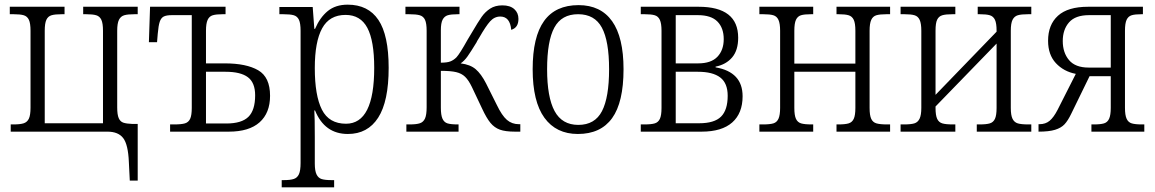

<svg xmlns="http://www.w3.org/2000/svg" viewBox="-20 -565 4956 824"><path d="M533 130Q530 56 509 28Q488 0 441 0H26V-31H38Q67 -31 82 -36Q97 -41 104 -56Q111 -71 111 -103V-433Q111 -465 104 -480Q97 -495 82 -499.5Q67 -504 38 -504H22V-536H257V-504H246Q216 -504 201 -499.5Q186 -495 179 -480Q172 -465 172 -433V-36H422V-433Q422 -465 415 -480Q408 -495 393 -499.5Q378 -504 349 -504H337V-536H571V-504H558Q528 -504 513 -499.5Q498 -495 490.5 -480Q483 -465 483 -433V-104Q483 -73 489.5 -58Q496 -43 509.5 -38.5Q523 -34 549 -33H571V210H537Z M710 -31H728Q758 -31 773.5 -35.5Q789 -40 796 -55Q803 -70 803 -102V-500H718Q694 -500 682.5 -494Q671 -488 665.5 -471.5Q660 -455 657 -420L654 -384H619L624 -536H948V-504H936Q908 -504 893 -499.5Q878 -495 871 -479.5Q864 -464 864 -433V-293H945Q1037 -293 1088 -263.5Q1139 -234 1139 -154Q1139 -80 1094 -40Q1049 0 962 0H710ZM951 -35Q1017 -35 1046 -63.5Q1075 -92 1075 -156Q1075 -210 1044 -233.5Q1013 -257 948 -257H864V-35Z M1189 208H1198Q1226 208 1241 203Q1256 198 1263 182.5Q1270 167 1270 134V-433Q1270 -465 1263 -480Q1256 -495 1241 -499.5Q1226 -504 1195 -504H1179V-535H1322L1329 -441H1332Q1353 -490 1386.5 -517.5Q1420 -545 1472 -545Q1560 -545 1604 -479.5Q1648 -414 1648 -274Q1648 -130 1603 -60Q1558 10 1473 10Q1373 10 1332 -91H1329Q1331 -60 1331 24V137Q1331 168 1338.5 183.5Q1346 199 1360.5 203.5Q1375 208 1403 208H1414V239H1189ZM1586 -274Q1586 -390 1556.5 -445.5Q1527 -501 1463 -501Q1394 -501 1362.5 -443.5Q1331 -386 1331 -273Q1331 -155 1361.5 -94.5Q1392 -34 1465 -34Q1586 -34 1586 -274Z M1724 -31H1738Q1767 -31 1782 -36Q1797 -41 1804 -56.5Q1811 -72 1811 -105V-433Q1811 -465 1804 -480Q1797 -495 1781.5 -499.5Q1766 -504 1735 -504H1720V-536H1952V-504H1946Q1916 -504 1901.5 -499.5Q1887 -495 1879.5 -480.5Q1872 -466 1872 -435V-296Q1899 -296 1913 -301.5Q1927 -307 1939 -319Q1953 -334 1987 -395Q1996 -409 2005 -425Q2032 -471 2047 -492.5Q2062 -514 2083.5 -528Q2105 -542 2136 -542Q2169 -542 2187 -526Q2205 -510 2205 -484Q2205 -446 2174 -437Q2169 -494 2127 -494Q2102 -494 2083.5 -473.5Q2065 -453 2037 -404Q2035 -400 2031.5 -395Q2028 -390 2025 -383Q2000 -342 1986.5 -323Q1973 -304 1957 -293Q1998 -288 2021.5 -268Q2045 -248 2066 -207L2112 -115Q2134 -69 2155.5 -50.5Q2177 -32 2207 -32H2213V0H2190Q2149 0 2125.5 -8.5Q2102 -17 2085 -37.5Q2068 -58 2049 -99L2005 -192Q1991 -221 1976 -235.5Q1961 -250 1937.5 -255.5Q1914 -261 1872 -261V-103Q1872 -71 1879 -55.5Q1886 -40 1900.5 -35.5Q1915 -31 1944 -31H1948V0H1724Z M2266 -268Q2266 -407 2315 -475Q2364 -543 2463 -543Q2558 -543 2607 -474Q2656 -405 2656 -268Q2656 -126 2607 -58Q2558 10 2460 10Q2367 10 2316.5 -59.5Q2266 -129 2266 -268ZM2594 -268Q2594 -389 2563 -446.5Q2532 -504 2461 -504Q2390 -504 2359 -446.5Q2328 -389 2328 -268Q2328 -148 2360 -88.5Q2392 -29 2462 -29Q2533 -29 2563.5 -88Q2594 -147 2594 -268Z M2730 -31H2746Q2775 -31 2790 -35.5Q2805 -40 2812 -55Q2819 -70 2819 -102V-433Q2819 -464 2812 -479.5Q2805 -495 2790 -499.5Q2775 -504 2746 -504H2730V-536H2978Q3148 -536 3148 -403Q3148 -349 3122 -318.5Q3096 -288 3051 -279V-276Q3167 -256 3167 -152Q3167 -79 3122.5 -39.5Q3078 0 2991 0H2730ZM2976 -293Q3032 -293 3059 -321.5Q3086 -350 3086 -397Q3086 -445 3059 -472.5Q3032 -500 2975 -500H2880V-293ZM2980 -36Q3046 -36 3074.5 -64.5Q3103 -93 3103 -154Q3103 -208 3071 -232.5Q3039 -257 2975 -257H2880V-36Z M3239 -31H3255Q3284 -31 3299 -35.5Q3314 -40 3321 -55.5Q3328 -71 3328 -102V-433Q3328 -464 3321 -479.5Q3314 -495 3299 -499.5Q3284 -504 3255 -504H3239V-536H3470V-504H3461Q3432 -504 3417.5 -499.5Q3403 -495 3396 -480Q3389 -465 3389 -433V-292H3651V-433Q3651 -465 3644 -480Q3637 -495 3622 -499.5Q3607 -504 3578 -504H3570V-536H3800V-504H3785Q3756 -504 3741 -499.5Q3726 -495 3719 -479.5Q3712 -464 3712 -433V-102Q3712 -70 3719 -55Q3726 -40 3741.5 -35.5Q3757 -31 3787 -31H3800V0H3570V-31H3578Q3607 -31 3622 -35.5Q3637 -40 3644 -55Q3651 -70 3651 -102V-257H3389V-102Q3389 -70 3396 -55Q3403 -40 3418 -35.5Q3433 -31 3463 -31H3470V0H3239Z M3845 -31H3860Q3889 -31 3904 -35.5Q3919 -40 3926.5 -55.5Q3934 -71 3934 -102V-433Q3934 -464 3927 -479.5Q3920 -495 3905 -499.5Q3890 -504 3861 -504H3845V-536H4080V-504H4069Q4039 -504 4024 -499.5Q4009 -495 4002 -480.5Q3995 -466 3995 -434V-158L4257 -429V-434Q4257 -465 4250 -480Q4243 -495 4228 -499.5Q4213 -504 4184 -504H4176V-536H4406V-504H4393Q4363 -504 4348 -499.5Q4333 -495 4325.5 -480Q4318 -465 4318 -433V-102Q4318 -70 4325.5 -55Q4333 -40 4348 -35.5Q4363 -31 4393 -31H4406V0H4172V-31H4184Q4213 -31 4228 -35.5Q4243 -40 4250 -55Q4257 -70 4257 -102V-378L3995 -108V-102Q3995 -70 4002 -55Q4009 -40 4024 -35.5Q4039 -31 4069 -31H4080V0H3845Z M4437 -32H4441Q4467 -32 4484.5 -46.5Q4502 -61 4519 -94L4597 -248Q4545 -258 4511.5 -294Q4478 -330 4478 -390Q4478 -459 4520.5 -497.5Q4563 -536 4650 -536H4885V-504H4880Q4851 -504 4836.5 -499.5Q4822 -495 4815 -480Q4808 -465 4808 -433V-102Q4808 -71 4815 -55.5Q4822 -40 4837 -35.5Q4852 -31 4880 -31H4891V0H4664V-31H4675Q4703 -31 4718 -35.5Q4733 -40 4740 -55.5Q4747 -71 4747 -102V-238H4656L4577 -76Q4563 -47 4548.5 -31.5Q4534 -16 4508 -8Q4482 0 4437 0ZM4747 -275V-500H4654Q4595 -500 4568 -469Q4541 -438 4541 -389Q4541 -339 4568 -307Q4595 -275 4652 -275Z"/></svg>

Font: Noto Serif NarrowLight
Style: Regular
Weight: 300
Width: 4
Designer: Monotype Design Team
Foundry: Monotype Imaging Inc.
Version: Version 1.001